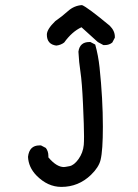

<svg xmlns="http://www.w3.org/2000/svg" viewBox="-20 -602 540 754"><path d="M221 132Q167 132 123 87Q92 55 90 14Q95 -31 135 -31H141L160 -21Q170 -8 170 10V16Q202 54 231 54Q235 54 253 50.5Q271 47 288.5 22.5Q306 -2 309 -33Q310 -45 310 -67Q310 -105 306 -192.5Q302 -280 296 -319Q290 -358 288 -399Q293 -437 331 -437H335L354 -427Q366 -384 371 -337Q384 -213 384 -105Q384 -11 375 26Q368 55 337 85Q288 132 221 132ZM201 -423Q164 -428 164 -466Q164 -487 197 -519Q223 -537 247 -558.5Q271 -580 302 -582Q323 -574 411 -501Q431 -481 431 -458V-454L421 -435Q409 -425 392 -425H386L364 -437L300 -495Q263 -478 232 -435Q219 -425 201 -423Z"/></svg>

Font: Xiaolai Mono SC
Style: Regular
Weight: 400
Monospace: yes
Designer: LXGW / Nozomi Seto
Version: Version 3.113;September 30, 2024